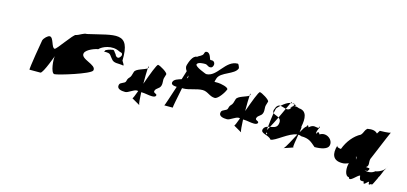

<svg xmlns="http://www.w3.org/2000/svg" viewBox="-57 -1108 2899 1366"><g transform="rotate(15 1392.5 -425.5)"><path d="M180 -510C179 -508 141 -285 147 -285H227C247 -285 302 -443 296 -424C290 -404 298 -300 326 -300C352 -300 578 -369 587 -397C601 -443 474 -451 489 -499C498 -529 567 -552 581 -552C602 -576 671 -607 730 -576C744 -570 755 -574 755 -554C751 -542 743 -532 734 -530C718 -530 712 -544 710 -550C700 -558 693 -582 679 -574C672 -574 627 -562 631 -554C630 -552 622 -548 631 -546C631 -546 642 -548 647 -546C675 -546 676 -529 694 -510C714 -482 745 -494 783 -486C790 -488 777 -504 769 -519C775 -735 673 -680 476 -636C453 -638 424 -613 402 -609C384 -609 295 -475 281 -475C257 -475 254 -552 225 -552C211 -552 186 -528 180 -510Z M789 -348C778 -313 819 -308 845 -308C867 -308 899 -340 925 -340C928 -339 931 -339 933 -338C921 -304 910 -279 907 -278L966 -244C961 -251 958 -290 956 -336H962C984 -336 1014 -328 1035 -328C1046 -328 1061 -328 1065 -340C1070 -356 1038 -351 1044 -370C1051 -394 1075 -392 1083 -418C1090 -442 1081 -457 1087 -477L1095 -504C1099 -518 1035 -555 1022 -555C1012 -555 982 -473 955 -398C954 -445 956 -489 957 -512C938 -497 876 -487 868 -462L859 -432C854 -416 841 -411 837 -399L832 -382C827 -366 795 -366 789 -348ZM958 -528C963 -522 963 -517 957 -512C957 -523 957 -529 958 -528Z M1151 -464C1145 -444 1166 -439 1190 -438C1164 -358 1141 -288 1139 -288H1201C1200 -296 1214 -363 1229 -439H1239C1281 -439 1331 -464 1375 -464C1413 -464 1433 -432 1471 -432C1497 -432 1536 -494 1542 -512C1548 -530 1484 -542 1467 -542H1441C1439 -542 1447 -568 1447 -568C1463 -621 1568 -630 1583 -680C1584 -682 1574 -710 1568 -710C1476 -710 1450 -580 1368 -580C1368 -580 1279 -611 1285 -630C1291 -648 1329 -648 1343 -648C1361 -648 1365 -634 1383 -634C1398 -634 1402 -644 1405 -654C1409 -668 1400 -685 1384 -685H1372C1366 -685 1362 -734 1333 -734C1321 -734 1319 -727 1316 -716C1310 -697 1287 -694 1273 -681L1274 -682C1242 -682 1225 -627 1219 -607C1214 -591 1221 -577 1230 -564C1224 -544 1217 -522 1210 -500C1186 -492 1157 -485 1151 -464ZM1249 -538C1251 -533 1252 -528 1251 -524C1250 -520 1247 -518 1244 -515C1245 -523 1248 -531 1249 -538Z M1539 -348C1528 -313 1569 -308 1595 -308C1617 -308 1649 -340 1675 -340C1678 -339 1681 -339 1683 -338C1671 -304 1660 -279 1657 -278L1716 -244C1711 -251 1708 -290 1706 -336H1712C1734 -336 1764 -328 1785 -328C1796 -328 1811 -328 1815 -340C1820 -356 1788 -351 1794 -370C1801 -394 1825 -392 1833 -418C1840 -442 1831 -457 1837 -477L1845 -504C1849 -518 1785 -555 1772 -555C1762 -555 1732 -473 1705 -398C1704 -445 1706 -489 1707 -512C1688 -497 1626 -487 1618 -462L1609 -432C1604 -416 1591 -411 1587 -399L1582 -382C1577 -366 1545 -366 1539 -348ZM1708 -528C1713 -522 1713 -517 1707 -512C1707 -523 1707 -529 1708 -528Z M1900 -460C1897 -449 1899 -441 1904 -436C1907 -452 1910 -465 1912 -472C1917 -479 1927 -489 1938 -499C1923 -500 1910 -492 1900 -460ZM1859 -306C1848 -270 1912 -278 1931 -248C1966 -248 2046 -327 2107 -333C2081 -285 2052 -227 2038 -214C2056 -221 2114 -238 2103 -238C2097 -238 2107 -289 2114 -333C2122 -333 2130 -332 2137 -328C2195 -328 2213 -308 2248 -278C2298 -278 2341 -289 2349 -314C2363 -360 2304 -404 2259 -374C2259 -374 2246 -404 2237 -374C2225 -374 2243 -416 2247 -421C2247 -428 2247 -438 2240 -416C2220 -416 2201 -432 2170 -402C2170 -402 2163 -432 2154 -402C2147 -402 2134 -381 2118 -352C2122 -376 2124 -394 2120 -394C2133 -456 2130 -513 2070 -516C2056 -522 2044 -524 2034 -522L2045 -532C2045 -532 2040 -532 2032 -534C2032 -531 2030 -526 2026 -519C2018 -515 2012 -509 2009 -501L2020 -510C2016 -505 2013 -500 2008 -494C2000 -487 1989 -486 1980 -488C1969 -466 1959 -440 1946 -415C1959 -406 1967 -393 1959 -366C1952 -342 1927 -339 1905 -335C1898 -322 1893 -313 1889 -307C1889 -315 1890 -323 1891 -332C1877 -328 1864 -322 1859 -306ZM1904 -436C1913 -427 1933 -424 1946 -415C1932 -385 1916 -356 1905 -335C1900 -334 1895 -333 1891 -332C1894 -365 1899 -406 1904 -436ZM1938 -499C1958 -517 1982 -534 2001 -537H2003C1998 -527 1990 -509 1980 -488C1966 -491 1952 -498 1938 -499ZM1889 -291C1896 -286 1904 -281 1895 -278C1892 -277 1889 -282 1889 -291ZM2003 -537C2007 -537 2011 -538 2015 -538C2010 -540 2008 -543 2009 -546C2009 -546 2006 -544 2003 -537ZM2015 -538C2025 -539 2033 -540 2032 -534C2026 -535 2019 -536 2015 -538ZM2038 -214C2036 -212 2035 -212 2034 -212C2034 -212 2038 -214 2038 -214ZM2247 -421C2247 -421 2248 -421 2246 -416C2246 -416 2247 -418 2247 -418Z M2403 -333C2382 -265 2398 -219 2465 -219C2483 -218 2498 -224 2514 -230C2503 -200 2506 -134 2540 -134C2548 -97 2596 -166 2614 -166C2619 -129 2624 -132 2650 -132C2649 -95 2676 -140 2687 -140C2686 -103 2700 -130 2710 -130C2699 -93 2739 -176 2741 -182L2745 -196C2738 -172 2761 -223 2765 -236L2771 -254C2752 -233 2719 -224 2711 -224C2689 -205 2661 -203 2634 -210C2641 -210 2649 -210 2656 -211C2684 -243 2645 -231 2639 -236C2663 -250 2646 -274 2654 -301C2649 -286 2735 -496 2746 -518C2738 -511 2674 -510 2667 -510L2652 -486C2636 -504 2612 -507 2578 -501C2556 -481 2564 -472 2544 -449C2497 -425 2455 -374 2433 -314C2422 -314 2398 -318 2403 -333ZM2550 -290C2556 -290 2557 -280 2556 -268C2553 -274 2554 -281 2550 -290ZM2747 -519C2747 -519 2746 -518 2746 -518C2746 -518 2747 -519 2747 -519ZM2771 -254C2764 -232 2776 -256 2782 -270C2779 -264 2776 -259 2771 -254ZM2771 -256C2771 -256 2771 -254 2771 -254C2771 -254 2771 -256 2771 -256ZM2785 -278C2784 -275 2783 -272 2782 -270C2783 -273 2785 -277 2785 -277Z"/></g></svg>

Font: Alpina
Style: Obl
Weight: 400
Version: Version 0.9